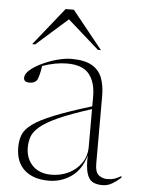

<svg xmlns="http://www.w3.org/2000/svg" viewBox="-53 -774 605 826"><g transform="rotate(5 249.5 -361.0)"><path d="M419 9Q394 9 377.2 -0.5Q360.5 -10 352.8 -36.5Q345 -63 346.5 -113Q329 -50.5 285.5 -20.2Q242 10 188.5 10Q121.5 10 83.5 -24Q45.5 -58 45.5 -122.5Q45.5 -152.5 55 -176.5Q64.5 -200.5 94.8 -222.8Q125 -245 185.5 -269.5Q246 -294 347.5 -325V-367.5Q347.5 -429 319.2 -464Q291 -499 224 -499Q173.5 -499 117.5 -479Q114 -455 109.2 -437.8Q104.5 -420.5 100 -415Q89.5 -403 69 -403Q44.5 -403 44.5 -422Q44.5 -439 65 -456.5Q85.5 -474 116.8 -488.5Q148 -503 181.2 -511.8Q214.5 -520.5 240.5 -520.5Q298 -520.5 329.5 -502.2Q361 -484 373.5 -450.8Q386 -417.5 386 -372.5V-80Q386 -44 401.8 -31.5Q417.5 -19 437.5 -19Q454.5 -19 466.5 -22.2Q478.5 -25.5 499 -37V-30Q480 -13 461.2 -2Q442.5 9 419 9ZM86.5 -125.5Q86.5 -76.5 116.2 -46.5Q146 -16.5 197 -16.5Q237 -16.5 271.2 -33Q305.5 -49.5 326.5 -79.8Q347.5 -110 347.5 -150.5V-313Q258 -284.5 205.5 -260.8Q153 -237 127.5 -215.2Q102 -193.5 94.2 -171.8Q86.5 -150 86.5 -125.5ZM66.5 -569 197 -732H232.5L363.5 -569H350.5L215 -689L79.5 -569Z"/></g></svg>

Font: Newsreader Display ExtraLight
Style: Regular
Weight: 275
Designer: Hugues Gentile
Foundry: Production Type
Version: Version 1.001